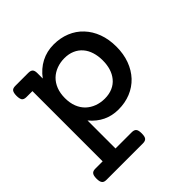

<svg xmlns="http://www.w3.org/2000/svg" viewBox="-172 -607 943 943"><g transform="rotate(-45 300.0 -135.0)"><path d="M96.2 -373.5H55.2Q37.6 -373.5 30.8 -382.3Q24.4 -392.1 24.4 -412.1Q24.4 -434.6 32.2 -443.8Q39.1 -451.2 55.2 -451.2H145Q161.6 -451.2 168.7 -443.8Q175.8 -436.5 175.8 -418.9V-381.3Q204.6 -420.4 244.4 -441.2Q284.2 -461.9 331.5 -461.9Q377.9 -461.9 416.7 -446Q455.6 -430.2 483.4 -400.4Q511.7 -370.6 527.1 -328.9Q542.5 -287.1 542.5 -236.3Q542.5 -185.5 527.1 -143.8Q511.7 -102.1 483.4 -71.8Q455.1 -42 416.3 -26.1Q377.4 -10.3 331.5 -10.3Q243.7 -10.3 185.5 -80.1V114.3H298.3Q315.4 114.3 322.3 123Q329.1 131.3 329.1 153.3Q329.1 174.8 322.3 183.1Q315.4 191.9 298.3 191.9H45.4Q28.8 191.9 22.5 184.1Q14.6 175.8 14.6 153.3Q14.6 129.9 22.9 121.6Q29.8 114.3 45.4 114.3H96.2ZM224.1 -131.8Q242.7 -114.3 267.8 -105Q293 -95.7 321.8 -95.7Q352.1 -95.7 376.2 -106.2Q400.4 -116.7 416.5 -136.7Q447.3 -174.3 447.3 -236.3Q447.3 -267.1 439.2 -292.7Q431.2 -318.4 415.5 -336.9Q398.9 -356.4 375.2 -366.7Q351.6 -377 321.8 -377Q293 -377 267.8 -367.7Q242.7 -358.4 224.1 -340.8Q205.1 -322.3 194.8 -295.9Q184.6 -269.5 184.6 -236.3Q184.6 -202.6 194.8 -176.3Q205.1 -149.9 224.1 -131.8Z"/></g></svg>

Font: Courier Prime Medium
Style: Regular
Weight: 500
Designer: Alan Dague-Greene
Foundry: Quote-Unquote Apps
Version: Version 1.202